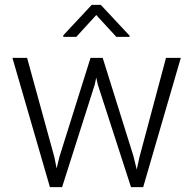

<svg xmlns="http://www.w3.org/2000/svg" viewBox="-20 -765 794 785"><path d="M30.8 0ZM202.6 -121.6 211.4 -76.2 223.1 -124 350.1 -528.3H399.9L525.4 -127.4L539.1 -71.8L550.3 -123L658.7 -528.3H719.2L565.4 0H515.6L379.9 -418.9L373.5 -447.8L367.2 -418.5L233.9 0H184.1L30.8 -528.3H90.8ZM509.8 -619.1V-614.3H455.6L373.5 -703.6L292 -614.3H238.8V-620.6L355 -745.1H392.1Z"/></svg>

Font: Roboto Light
Style: Regular
Weight: 300
Designer: Google
Version: Version 2.134; 2016; ttfautohint (v1.6)